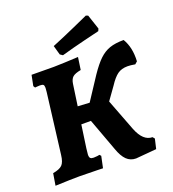

<svg xmlns="http://www.w3.org/2000/svg" viewBox="-157 -976 997 1108"><g transform="rotate(-20 341.0 -422.0)"><path d="M684 -510 669 -497Q641 -502 623 -502Q586 -502 561.5 -484.5Q537 -467 509 -424L454 -347L529 -151Q562 -68 619 -68L629 -56L615 4L488 15Q454 15 430.5 -8Q407 -31 390 -80L317 -278H258L238 -138Q234 -106 234 -100Q234 -84 240 -78.5Q246 -73 260 -73Q272 -73 282 -74.5Q292 -76 296 -77L304 -68L289 3L256 2L145 0Q99 0 -3 4L9 -69Q50 -76 66.5 -92.5Q83 -109 88 -152L134 -522L136 -547Q136 -562 130.5 -566.5Q125 -571 110 -571Q99 -571 91 -570Q83 -569 80 -569L73 -580L86 -645L223 -644L289 -646Q316 -648 373 -650L362 -574Q325 -567 311 -554.5Q297 -542 293 -515L274 -383L346 -379L438 -519Q474 -572 503.5 -600Q533 -628 567.5 -640Q602 -652 654 -652Q689 -594 684 -510ZM295 -689 279 -700 263 -757Q334 -786 405.5 -818Q477 -850 497 -859L510 -854L540 -764L534 -750Q513 -745 441 -727.5Q369 -710 295 -689Z"/></g></svg>

Font: Alegreya ExtraBold
Style: Italic
Weight: 800
Italic angle: -7°
Designer: Juan Pablo del Peral
Foundry: Huerta Tipografica
Version: Version 2.007; ttfautohint (v1.6)